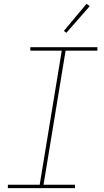

<svg xmlns="http://www.w3.org/2000/svg" viewBox="-20 -981 540 1001"><path d="M371 0H21V-18H187L302 -717H138V-735H488V-717H322L207 -18H371ZM326 -810 313 -820 431 -961 448 -949Z"/></svg>

Font: Iosevka Term Curly Thin
Style: Italic
Weight: 100
Italic angle: -9°
Designer: Belleve Invis
Foundry: Belleve Invis
Version: Version 32.3.0